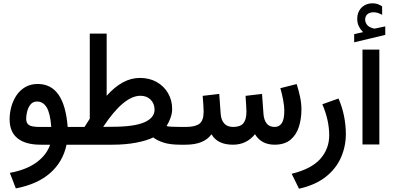

<svg xmlns="http://www.w3.org/2000/svg" viewBox="-20 -875 2376 1161"><path d="M208.5 -367.2Q369.1 -367.2 389.2 -107.4H437.5V0H382.3Q360.8 103 283.7 171.1Q206.5 239.3 75.7 264.2L39.6 170.4Q140.6 151.4 201.2 106.7Q261.7 62 283.2 0H225.6Q134.3 0 86.2 -38.6Q38.1 -77.1 38.1 -154.3Q38.1 -191.4 48.3 -229Q58.6 -266.6 79.3 -297.9Q100.1 -329.1 132.3 -348.1Q164.6 -367.2 208.5 -367.2ZM290 -107.4Q283.7 -190.9 262 -226.1Q240.2 -261.2 204.1 -261.2Q179.2 -261.2 164.8 -243.4Q150.4 -225.6 144.3 -201.2Q138.2 -176.8 138.2 -156.7Q138.2 -130.4 155 -118.9Q171.9 -107.4 220.7 -107.4Z M987.3 -112.8Q1002.4 -107.4 1073.2 -107.4H1087.9V0H1072.8Q1009.8 0 970.9 -12.2Q932.1 -24.4 906.7 -43.9Q866.7 -24.4 802.5 -12.2Q738.3 0 660.2 0H418V-107.4H491.2Q499 -120.1 507.1 -132.6Q515.1 -145 522.9 -157.2V-671.9H625V-295.9Q671.9 -348.6 721.9 -376.2Q772 -403.8 826.7 -403.8Q883.3 -403.8 927.2 -379.2Q971.2 -354.5 996.1 -311.8Q1021 -269 1021 -215.8Q1021 -189.5 1011.2 -162.6Q1001.5 -135.7 987.3 -112.8ZM657.7 -108.4Q791.5 -108.4 853 -135.5Q914.6 -162.6 914.6 -211.9Q914.6 -248 891.1 -272Q867.7 -295.9 829.1 -295.9Q728.5 -295.9 604 -107.9Z M1641.1 -107.4Q1668.5 -107.4 1683.8 -130.1Q1699.2 -152.8 1699.2 -206.1Q1699.2 -231.9 1692.6 -268.3Q1686 -304.7 1675.3 -341.8L1773.9 -366.7Q1786.1 -328.1 1794.4 -289.6Q1802.7 -251 1802.7 -213.4Q1802.7 -156.7 1787.4 -108.2Q1772 -59.6 1736.6 -30Q1701.2 -0.5 1641.6 0Q1559.6 0 1522 -63.5Q1470.2 0 1388.7 0Q1295.4 0 1258.8 -63Q1213.4 0 1102.1 0H1068.4V-107.4H1103Q1160.2 -107.4 1185.8 -126.7Q1211.4 -146 1211.4 -199.7Q1211.4 -211.4 1209.7 -238.8Q1208 -266.1 1205.6 -295.4L1305.7 -307.1L1314.5 -186.5Q1316.9 -150.4 1335.4 -128.9Q1354 -107.4 1389.6 -107.4Q1433.6 -107.4 1451.9 -130.1Q1470.2 -152.8 1470.2 -199.7Q1470.2 -210.4 1468.5 -238Q1466.8 -265.6 1464.8 -295.4L1564.5 -307.1L1573.2 -186.5Q1575.7 -150.9 1591.8 -129.2Q1607.9 -107.4 1641.1 -107.4Z M2026.9 -279.3Q2049.3 -228 2060.3 -173.1Q2071.3 -118.2 2071.3 -64.9Q2071.3 10.7 2041.5 78.1Q2011.7 145.5 1949.2 194.8Q1886.7 244.1 1788.1 266.1L1743.7 175.8Q1862.3 147 1916.5 86.2Q1970.7 25.4 1970.7 -57.1Q1970.7 -147.5 1929.2 -244.6Z M2175.3 -680.7Q2159.7 -696.3 2149.9 -715.8Q2140.1 -735.4 2140.1 -761.7Q2140.1 -780.8 2145.5 -795.9Q2150.9 -811 2160.2 -822.3Q2173.3 -838.4 2192.1 -846.7Q2210.9 -855 2231 -855Q2251.5 -855 2264.2 -850.1Q2276.9 -845.2 2290.5 -836.9L2291 -785.2Q2276.4 -793 2264.4 -796.9Q2252.4 -800.8 2237.8 -800.8Q2229 -800.8 2219 -798.1Q2209 -795.4 2201.2 -788.6Q2188 -776.9 2188 -755.4Q2188.5 -739.7 2199 -725.6Q2209.5 -711.4 2233.4 -704.6Q2235.8 -704.1 2238.3 -703.1Q2240.7 -702.1 2243.7 -702.1Q2246.1 -702.1 2248 -702.6L2309.6 -715.3V-664.1L2121.6 -619.1V-668.5ZM2171.9 -574.9H2273.9V-1.4H2171.9Z"/></svg>

Font: Vazir Medium UI
Style: Medium-UI
Weight: 500
Designer: Saber Rastikerdar
Foundry: Saber Rastikerdar
Version: Version 30.0.0